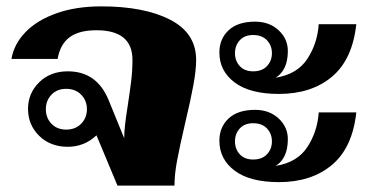

<svg xmlns="http://www.w3.org/2000/svg" viewBox="-20 -583 1164 603"><path d="M283 -158Q245 -122 193 -122Q138 -122 103 -156.5Q68 -191 68 -241Q68 -290 103 -324.5Q138 -359 193 -359Q284 -359 321 -269L370 -149Q370 -182 381 -250Q388 -296 392 -328.5Q396 -361 396 -395Q396 -488 283 -488Q228 -488 198.5 -466Q169 -444 161 -398H16Q24 -445 60.5 -482.5Q97 -520 158 -541.5Q219 -563 298 -563Q433 -563 514.5 -521Q596 -479 596 -395Q596 -363 587.5 -316.5Q579 -270 563 -203Q544 -121 536 -78Q528 -35 528 0H349ZM253 -240Q253 -267 235 -285.5Q217 -304 188 -304Q159 -304 141.5 -285.5Q124 -267 124 -240Q124 -213 141.5 -194.5Q159 -176 188 -176Q217 -176 235 -194.5Q253 -213 253 -240Z M669 -418Q669 -461 698 -488Q727 -515 781 -515Q826 -515 855 -488Q884 -461 884 -423Q884 -363 846 -339Q914 -350 945.5 -398.5Q977 -447 981 -507H1099Q1087 -396 1022.5 -342Q958 -288 856 -288Q765 -288 717 -324Q669 -360 669 -418ZM834 -416Q834 -440 818.5 -456.5Q803 -473 775 -473Q748 -473 733 -456.5Q718 -440 718 -416Q718 -392 733 -375.5Q748 -359 775 -359Q803 -359 818.5 -375.5Q834 -392 834 -416ZM669 -141Q669 -184 698 -211Q727 -238 781 -238Q826 -238 855 -211Q884 -184 884 -146Q884 -86 846 -62Q914 -73 945.5 -121.5Q977 -170 981 -230H1099Q1087 -119 1022.5 -65Q958 -11 856 -11Q765 -11 717 -47Q669 -83 669 -141ZM834 -139Q834 -163 818.5 -179.5Q803 -196 775 -196Q748 -196 733 -179.5Q718 -163 718 -139Q718 -115 733 -98.5Q748 -82 775 -82Q803 -82 818.5 -98.5Q834 -115 834 -139Z"/></svg>

Font: Taviraj Black
Style: Regular
Weight: 900
Designer: Katatrad Team
Foundry: CadsonDemak
Version: Version 1.030